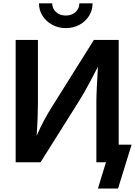

<svg xmlns="http://www.w3.org/2000/svg" viewBox="-20 -965 803 1142"><path d="M686 0H553.2V-361.3Q553.2 -391.6 555.9 -446.3Q558.6 -501 562.5 -568.4Q538.1 -521 519.5 -485.8Q501 -450.7 484.1 -420.9Q467.3 -391.1 448.2 -360.8L221.2 0H73.2V-727.5H205.6V-345.7Q205.6 -312.5 203.6 -261.2Q201.7 -210 197.8 -157.2Q221.7 -211.9 244.6 -253.7Q267.6 -295.4 287.1 -326.7L538.6 -727.5H686ZM371.6 -797.9Q326.7 -797.9 290.5 -817.6Q254.4 -837.4 233.2 -870.6Q211.9 -903.8 211.9 -945.3H290.5Q290.5 -913.6 313.5 -893.1Q336.4 -872.6 371.6 -872.6Q406.2 -872.6 429.2 -893.1Q452.1 -913.6 452.1 -945.3H530.8Q530.8 -904.3 509.8 -870.8Q488.8 -837.4 452.6 -817.6Q416.5 -797.9 371.6 -797.9ZM562.5 156.2 610.4 0H573.2V-104.5H762.7L682.1 156.2Z"/></svg>

Font: Inter SemiBold
Style: Regular
Weight: 600
Designer: Rasmus Andersson
Foundry: rsms
Version: Version 4.001;git-9221beed3